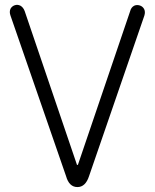

<svg xmlns="http://www.w3.org/2000/svg" viewBox="-20 -755 640 793"><path d="M252.9 -27.3Q265.6 17.6 299.8 17.6Q333 17.6 347.7 -27.3L576.2 -690.4Q581.1 -706.1 575.2 -717.8Q569.3 -728.5 557.6 -732.4Q544.9 -736.3 534.2 -731.4Q521.5 -724.6 517.6 -709L301.8 -74.2H297.9L82 -709Q76.2 -724.6 64.5 -731.4Q52.7 -737.3 41 -733.4Q29.3 -729.5 23.4 -718.8Q17.6 -706.1 23.4 -690.4Z"/></svg>

Font: Gulim
Style: Regular
Weight: 400
Version: Version 2.21